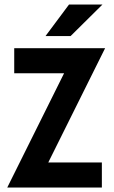

<svg xmlns="http://www.w3.org/2000/svg" viewBox="-20 -841 512 861"><path d="M184 -679.2H296.5L439.6 -820.8H289.6ZM12.5 0H436.8V-112.5H196.5L451.4 -625H43.8V-512.5H267.4Z"/></svg>

Font: Afacad
Style: Bold
Weight: 700
Designer: Kristian Moeller
Foundry: Dicotype
Version: Version 1.000